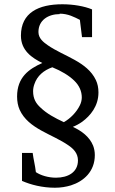

<svg xmlns="http://www.w3.org/2000/svg" viewBox="-20 -755 540 899"><path d="M363 -300C363 -287 360 -274 354 -262C338 -229 309 -200 279 -183C236 -203 199 -223 170 -251C149 -270 135 -292 135 -328C135 -339 137 -350 141 -361C154 -400 185 -426 225 -440C269 -422 303 -401 327 -378C351 -355 363 -328 363 -298ZM259 -691C299 -691 328 -675 354 -662L364 -581H411V-711C375 -726 323 -735 272 -735C161 -735 78 -696 78 -588C78 -518 130 -484 178 -460C115 -432 60 -393 60 -303C60 -280 64 -259 72 -241C113 -151 224 -128 301 -74C323 -59 345 -38 345 -4C345 52 298 77 242 77C206 77 170 66 148 51C144 16 137 -7 133 -39H83V92C124 110 178 124 237 124C264 124 289 120 312 113C372 94 424 48 424 -29C424 -45 421 -60 416 -73C399 -115 362 -142 321 -161C336 -167 351 -175 365 -185C403 -213 441 -258 441 -322C441 -344 437 -363 429 -380C388 -467 279 -491 204 -543C184 -557 160 -575 160 -605C160 -660 205 -689 260 -689Z"/></svg>

Font: Veleka
Style: Regular
Weight: 400
Designer: Stefan Peev, Context Ltd, 2016; SIL International, 1997-2014.
Foundry: Stefan Peev, Context Ltd, 2016
Version: Version 1.000